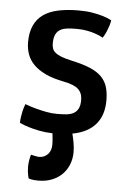

<svg xmlns="http://www.w3.org/2000/svg" viewBox="-52 -553 550 804"><g transform="rotate(5 222.5 -150.5)"><path d="M42 -22.5Q42 -33.7 43.9 -46.9Q45.4 -58.1 48.6 -72.5Q51.8 -86.9 58.1 -102.5Q79.6 -94.2 103 -87.9Q123 -82.5 146.5 -77.9Q169.9 -73.2 192.9 -73.2Q213.4 -73.2 231 -74.7Q248.5 -76.2 261.5 -82.8Q274.4 -89.4 281.7 -102.8Q289.1 -116.2 289.1 -140.1Q289.1 -168.9 271.2 -185.5Q253.4 -202.1 209.5 -210.4Q164.1 -219.2 133.1 -233.9Q102.1 -248.5 82.8 -267.8Q63.5 -287.1 54.9 -311Q46.4 -335 46.4 -362.3Q46.4 -403.3 59.6 -432.1Q72.8 -460.9 97.9 -478.8Q123 -496.6 160.4 -504.6Q197.8 -512.7 246.1 -512.7Q279.8 -512.7 305.9 -508.1Q332 -503.4 349.6 -498Q370.1 -491.7 385.3 -483.4Q383.8 -472.7 379.9 -460Q376.5 -449.2 370.8 -435.5Q365.2 -421.9 356 -407.7Q342.8 -415.5 325.7 -421.4Q311 -426.8 290.5 -430.9Q270 -435.1 243.7 -435.1Q223.1 -435.1 205.8 -433.1Q188.5 -431.2 176 -424.3Q163.6 -417.5 156.7 -403.6Q149.9 -389.6 149.9 -365.7Q149.9 -354 153.1 -344.5Q156.2 -335 165.8 -327.1Q175.3 -319.3 192.6 -312.7Q210 -306.2 238.8 -299.8Q283.7 -290 313.7 -277.3Q343.8 -264.6 361.6 -246.6Q379.4 -228.5 387 -204.3Q394.5 -180.2 394.5 -147Q394.5 -117.7 387 -93Q379.4 -68.4 363.8 -49.1Q348.1 -29.8 323.5 -16.4Q298.8 -2.9 264.6 3.4Q268.6 18.1 272.5 39.1Q276.4 60.1 276.4 81.1Q276.4 107.4 267.3 131.1Q258.3 154.8 240.7 172.9Q223.1 190.9 197.5 201.4Q171.9 211.9 139.2 211.9Q122.1 211.9 109.9 209.5Q103.5 208 98.6 206.5Q96.7 200.2 95.2 192.4Q93.8 185.5 92.8 177Q91.8 168.5 91.8 158.2Q91.8 147.5 93.5 134.8Q95.2 122.1 99.6 106.4Q110.8 108.9 119.4 110.8Q127.9 112.8 131.8 112.8Q145.5 112.8 155.5 108.2Q165.5 103.5 172.1 95.9Q178.7 88.4 181.9 78.1Q185.1 67.9 185.1 56.6Q185.1 44.9 183.8 32.2Q182.6 19.5 181.6 9.3Q150.4 8.3 124.8 3.2Q99.1 -2 80.6 -7.8Q59.1 -14.2 42 -22.5Z"/></g></svg>

Font: Basic
Style: Regular
Weight: 400
Designer: Magnus Gaarde
Foundry: Magnus Gaarde
Version: Version 1.003; ttfautohint (v1.1) -l 6 -r 16 -G 0 -x 16 -D l